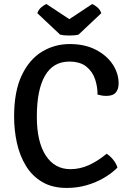

<svg xmlns="http://www.w3.org/2000/svg" viewBox="-20 -913 644 946"><path d="M460.5 -447Q461 -485 448.5 -522.5Q436 -560 405.5 -584.8Q375 -609.5 321 -609.5Q242 -609.5 201.8 -540.2Q161.5 -471 161.5 -338Q161.5 -214 205.5 -146.8Q249.5 -79.5 327 -79.5Q374 -79.5 418 -99.5Q462 -119.5 505.5 -155.5Q523 -144.5 538.5 -125Q554 -105.5 558.5 -87Q531 -59.5 492.5 -36.8Q454 -14 407.2 -0.5Q360.5 13 309 13Q237.5 13 187.8 -16.5Q138 -46 107.5 -96.2Q77 -146.5 63.2 -209.2Q49.5 -272 49.5 -338.5Q49.5 -463 87.2 -542Q125 -621 187.2 -658.5Q249.5 -696 323.5 -696Q397.5 -696 451.5 -668.2Q505.5 -640.5 535 -596.2Q564.5 -552 564.5 -501Q564.5 -474 550.5 -457.2Q536.5 -440.5 504 -440.5Q492 -440.5 482.2 -442.2Q472.5 -444 460.5 -447ZM434 -893Q445.5 -889 459.5 -877Q473.5 -865 479 -848L367 -742.5Q358 -740 346 -739Q334 -738 321.5 -738Q309 -738 297.2 -739Q285.5 -740 276 -742.5L164 -848Q169.5 -865 183.5 -877Q197.5 -889 209 -893L321.5 -818.5Z"/></svg>

Font: Signika Light
Style: Regular
Weight: 400
Version: Version 2.003;gftools[0.9.32]